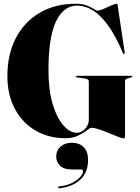

<svg xmlns="http://www.w3.org/2000/svg" viewBox="-20 -730 750 1028"><path d="M649.5 -2Q649.5 11 642.5 11Q634.5 11 612.5 2.5Q590.5 -6 563 -17.5Q535.5 -29 510.2 -37.5Q485 -46 470.5 -46Q462.5 -46 444.8 -32Q427 -18 398.8 -4Q370.5 10 330.5 10Q240 10 169.8 -31.2Q99.5 -72.5 59.5 -147.5Q19.5 -222.5 19.5 -323Q19.5 -438 64.2 -525Q109 -612 191.5 -661Q274 -710 386.5 -710Q420.5 -710 444.2 -700.8Q468 -691.5 482.2 -682.2Q496.5 -673 501.5 -673Q513.5 -673 534.5 -682.2Q555.5 -691.5 575.8 -700.8Q596 -710 605.5 -710Q607 -710 608.2 -708.2Q609.5 -706.5 610.5 -698L647.5 -450Q648.5 -442.5 645.5 -441Q642.5 -439.5 638.5 -445Q598.5 -540.5 557 -596.2Q515.5 -652 474.5 -676Q433.5 -700 393.5 -700Q320.5 -700 280 -615.5Q239.5 -531 239.5 -355Q239.5 -248 262 -173Q284.5 -98 319.5 -58.5Q354.5 -19 391.5 -19Q416.5 -19 436 -40.5Q455.5 -62 455.5 -88V-295Q455.5 -307 432.5 -310L394.5 -315Q386.5 -316.5 386.5 -320Q386.5 -324 392.5 -324H682.5Q688.5 -324 688.5 -320Q688.5 -317 680.5 -315L662.5 -310Q649.5 -306.5 649.5 -295ZM366.5 177.5Q321 177.5 301 156.5Q281 135.5 281 109Q281 76 304 55.2Q327 34.5 364.5 34.5Q405 34.5 428.2 58Q451.5 81.5 451.5 126Q451.5 192.5 410.8 231Q370 269.5 299 278Q292.5 279 292 274Q291 268.5 296.5 268Q335.5 264.5 364.2 250.2Q393 236 408.8 218.2Q424.5 200.5 424.5 187Q424.5 177.5 415 177.5Z"/></svg>

Font: Fraunces 144pt S000 Black
Style: Regular
Weight: 900
Version: Version 1.000; ttfautohint (v1.8.3)